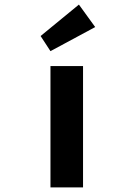

<svg xmlns="http://www.w3.org/2000/svg" viewBox="-20 -817 582 837"><path d="M200 0V-529H342V0ZM200 -594 157 -660 324 -797 395 -699Z"/></svg>

Font: Lexend Zetta SemiBold
Style: Regular
Weight: 600
Designer: Bonnie Shaver-Troup, Thomas Jockin
Foundry: Lexend
Version: Version 1.007